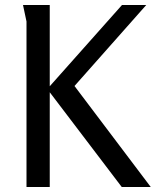

<svg xmlns="http://www.w3.org/2000/svg" viewBox="-20 -748 623 768"><path d="M72 -728H179V-403L468 -728H565L278 -404L583 0H467L179 -379V0H86V-662Z"/></svg>

Font: Rosario Light
Style: Regular
Weight: 300
Designer: Hector Gatti
Foundry: Omnibus Type
Version: Version 1.101; ttfautohint (v1.8.1.43-b0c9)